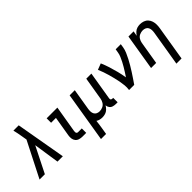

<svg xmlns="http://www.w3.org/2000/svg" viewBox="36 -1595 2659 2659"><g transform="rotate(-45 1365.5 -265.0)"><path d="M-5 0H99L289 -379L346 0H451L322 -735H218Q227 -701 233.5 -666Q240 -631 246 -596L259 -520Z M836 0H909V-87H836Q824 -87 816 -94.5Q808 -102 807.5 -113.5Q807 -125 808 -136L874 -530H664V-443H759L710 -150Q705 -120 709 -90.5Q713 -61 731 -39Q749 -17 777.5 -8.5Q806 0 836 0Z M993 205H1093L1110 102Q1115 72 1119 42Q1123 12 1126 -18Q1146 -4 1171 2Q1196 8 1221 8Q1250 8 1279 -1Q1308 -10 1330.5 -32Q1353 -54 1368 -80Q1370 -52 1386 -30Q1402 -8 1428.5 0Q1455 8 1484 8H1516V-79H1498Q1490 -79 1482.5 -83Q1475 -87 1472.5 -95Q1470 -103 1471 -112L1540 -530H1440L1384 -193Q1379 -163 1361.5 -134.5Q1344 -106 1313.5 -92.5Q1283 -79 1253 -79Q1228 -79 1206 -89Q1184 -99 1172.5 -120Q1161 -141 1160 -166Q1159 -191 1163 -216L1215 -530H1114Z M1748 0H1849Q1875 -38 1901 -76Q1927 -114 1951.5 -152.5Q1976 -191 1999.5 -230.5Q2023 -270 2044 -310.5Q2065 -351 2083 -392.5Q2101 -434 2108 -477L2116 -530H2016L2007 -477Q2002 -443 1987.5 -409.5Q1973 -376 1956.5 -343.5Q1940 -311 1921 -279.5Q1902 -248 1882.5 -217Q1863 -186 1842 -155Q1831 -222 1814.5 -287Q1798 -352 1778 -415Q1758 -478 1732 -538L1641 -503Q1658 -464 1672 -424Q1686 -384 1697.5 -343Q1709 -302 1719.5 -260Q1730 -218 1738 -175.5Q1746 -133 1750.5 -89Q1755 -45 1748 0Z M2470 205H2571L2654 -300Q2660 -335 2660 -369.5Q2660 -404 2650 -435.5Q2640 -467 2618 -491.5Q2596 -516 2564 -527Q2532 -538 2498 -538Q2470 -538 2442.5 -530Q2415 -522 2392.5 -501.5Q2370 -481 2354 -456L2367 -530H2266L2179 0H2279L2335 -337Q2340 -368 2357.5 -396.5Q2375 -425 2405.5 -438Q2436 -451 2466 -451Q2492 -451 2514 -441Q2536 -431 2547 -410Q2558 -389 2559 -364Q2560 -339 2556 -314Z"/></g></svg>

Font: Iosevka Sparkle Medium
Style: Italic
Weight: 500
Italic angle: -9°
Designer: Belleve Invis
Foundry: Belleve Invis
Version: Version 4.5.0; ttfautohint (v1.8.3)